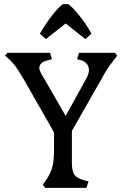

<svg xmlns="http://www.w3.org/2000/svg" viewBox="-20 -904 606 924"><path d="M172 -742Q200 -791 232.5 -832Q265 -873 283 -884H308Q325 -874 359 -832.5Q393 -791 420 -742L391 -716L296 -791L201 -716ZM186 -15 197 -31Q220 -61 230 -94Q240 -127 240 -182V-267L95 -521Q69 -566 50 -590.5Q31 -615 4 -636L16 -650H221L230 -619L211 -614Q189 -609 179 -599.5Q169 -590 169 -574Q169 -563 197 -518L296 -346L397 -529Q408 -551 408 -566Q408 -585 397 -597.5Q386 -610 370 -614L351 -619L360 -650H533L544 -636L531 -619Q493 -572 468 -523L326 -274V-120Q326 -79 339 -62Q352 -45 387 -36L406 -31L396 0H197Z"/></svg>

Font: Kurale
Style: Regular
Weight: 400
Designer: Eduardo Rodriguez Tunni
Foundry: Eduardo Rodriguez Tunni
Version: Version 2.000